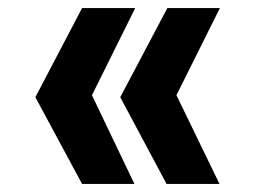

<svg xmlns="http://www.w3.org/2000/svg" viewBox="-20 -513 640 475"><path d="M183 -58 67.5 -272.5 183 -493H314.5L207.5 -277.5L312.5 -58ZM392 -58 277.5 -272.5 394 -493H524L416.5 -277.5L523 -58Z"/></svg>

Font: JuliaMono ExtraBold
Style: Regular
Weight: 800
Monospace: yes
Designer: cormullion
Foundry: corm
Version: Version 0.055; ttfautohint (v1.8.4)